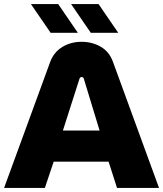

<svg xmlns="http://www.w3.org/2000/svg" viewBox="-20 -917 796 937"><path d="M0 0 225 -615Q243 -663 284.5 -688Q326 -713 378 -713Q430 -713 471.5 -689Q513 -665 531 -616L756 0H551L510 -128H242L199 0ZM287 -280H466L389 -533Q387 -541 378 -541Q371 -541 368 -533ZM423 -757 327 -897H461L557 -757ZM227 -757 131 -897H264L360 -757Z"/></svg>

Font: MuseoModerno ExtraBold
Style: Regular
Weight: 800
Designer: Pablo Cosgaya, Héctor Gatti, Marcela Romero, and the Authors of The MuseoModerno Project.
Foundry: Omnibus-Type Team
Version: Version 1.001